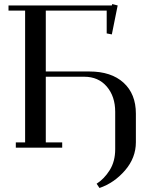

<svg xmlns="http://www.w3.org/2000/svg" viewBox="-20 -729 791 948"><path d="M22 -676.8V-702.1H532.2L534.2 -709L561 -702.1L532.2 -559.1L506.8 -564V-676.8H206.1V-376H421.9Q529.3 -376 590.1 -320.6Q650.9 -265.1 650.9 -168V-26.9Q650.9 50.3 597.4 112.3Q543.9 174.3 471.2 199.2L457 178.2Q494.6 154.3 521.7 111.1Q548.8 67.9 548.8 7.8V-176.8Q548.8 -252.9 507.3 -301.5Q465.8 -350.1 396 -350.1H206.1V-25.9H287.1V0H58.1V-25.9H104V-676.8Z"/></svg>

Font: Dehuti Alt
Style: Bold
Weight: 700
Version: Version 1.2